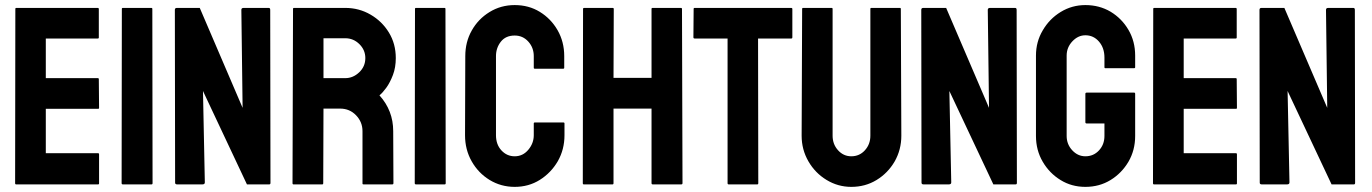

<svg xmlns="http://www.w3.org/2000/svg" viewBox="-20 -727 5410 757"><path d="M366.7 0H43.5Q39.6 0 39.6 -4.9L40.5 -691.9Q40.5 -695.8 44.4 -695.8H365.7Q369.6 -695.8 369.6 -690.9V-579.1Q369.6 -575.2 365.7 -575.2H160.6V-418.9H365.7Q369.6 -418.9 369.6 -415L370.6 -301.8Q370.6 -297.9 366.7 -297.9H160.6V-123H366.7Q370.6 -123 370.6 -118.2V-3.9Q370.6 0 366.7 0Z M577.6 0H464.4Q459.5 0 459.5 -4.9L460.4 -691.9Q460.4 -695.8 464.4 -695.8H576.7Q580.6 -695.8 580.6 -691.9L581.5 -4.9Q581.5 0 577.6 0Z M778.3 0H678.2Q670.4 0 670.4 -6.8L669.4 -688Q669.4 -695.8 677.2 -695.8H767.6L936.5 -301.8L931.6 -688Q931.6 -695.8 940.4 -695.8H1039.6Q1045.4 -695.8 1045.4 -688L1046.4 -5.9Q1046.4 0 1041.5 0H953.6L780.3 -368.2L787.6 -7.8Q787.6 0 778.3 0Z M1250.5 0H1137.2Q1133.3 0 1133.3 -4.9L1135.3 -691.9Q1135.3 -695.8 1139.2 -695.8H1341.3Q1395.5 -695.8 1440.9 -669.4Q1486.3 -643.1 1513.4 -598.6Q1540.5 -554.2 1540.5 -498Q1540.5 -461.4 1529.3 -431.6Q1518.1 -401.9 1503.2 -381.3Q1488.3 -360.8 1476.1 -351.1Q1530.3 -291 1530.3 -210L1531.2 -4.9Q1531.2 0 1526.4 0H1413.1Q1409.2 0 1409.2 -2.9V-210Q1409.2 -246.1 1383.8 -272.5Q1358.4 -298.8 1321.3 -298.8H1255.4L1254.4 -4.9Q1254.4 0 1250.5 0ZM1341.3 -576.2H1255.4V-418.9H1341.3Q1372.1 -418.9 1396.2 -441.9Q1420.4 -464.8 1420.4 -498Q1420.4 -529.8 1397 -553Q1373.5 -576.2 1341.3 -576.2Z M1733.4 0H1620.1Q1615.2 0 1615.2 -4.9L1616.2 -691.9Q1616.2 -695.8 1620.1 -695.8H1732.4Q1736.3 -695.8 1736.3 -691.9L1737.3 -4.9Q1737.3 0 1733.4 0Z M2009.3 9.8Q1955.1 9.8 1910.2 -17.6Q1865.7 -44.9 1839.6 -91.1Q1813.5 -137.2 1813.5 -193.8L1814.5 -505.9Q1814.5 -561.5 1839.8 -606.4Q1865.2 -651.9 1909.9 -679.4Q1954.6 -707 2009.3 -707Q2064.9 -707 2108.4 -680.2Q2152.3 -653.3 2178.5 -607.7Q2204.6 -562 2204.6 -505.9V-460Q2204.6 -456.1 2200.7 -456.1H2088.4Q2084.5 -456.1 2084.5 -460V-505.9Q2084.5 -539.1 2063 -563Q2041.5 -586.9 2009.3 -586.9Q1973.6 -586.9 1954.6 -562.5Q1935.5 -538.1 1935.5 -505.9V-193.8Q1935.5 -157.2 1957 -134Q1978.5 -110.8 2009.3 -110.8Q2041.5 -110.8 2063 -136.5Q2084.5 -162.1 2084.5 -193.8V-240.2Q2084.5 -244.1 2088.4 -244.1H2201.7Q2205.6 -244.1 2205.6 -240.2V-193.8Q2205.6 -137.7 2179.2 -91.3Q2152.3 -45.4 2108.4 -17.8Q2064.5 9.8 2009.3 9.8Z M2395 0H2281.7Q2277.8 0 2277.8 -4.9L2278.8 -691.9Q2278.8 -695.8 2283.7 -695.8H2395Q2399.9 -695.8 2399.9 -691.9L2398.9 -419.9H2548.8V-691.9Q2548.8 -695.8 2552.7 -695.8H2664.1Q2668.9 -695.8 2668.9 -691.9L2670.9 -4.9Q2670.9 0 2666 0H2553.7Q2548.8 0 2548.8 -4.9V-298.8H2398.9V-4.9Q2398.9 0 2395 0Z M2965.8 0H2853Q2848.6 0 2848.6 -4.9V-575.2H2718.8Q2713.9 -575.2 2713.9 -580.1L2714.8 -691.9Q2714.8 -695.8 2718.8 -695.8H3098.6Q3104 -695.8 3104 -691.9V-580.1Q3104 -575.2 3100.1 -575.2H2968.8L2969.7 -4.9Q2969.7 0 2965.8 0Z M3336.4 9.8Q3283.7 9.8 3238.8 -17.6Q3193.8 -44.9 3167.2 -91.1Q3140.6 -137.2 3140.6 -191.9L3142.6 -691.9Q3142.6 -695.8 3146.5 -695.8H3258.8Q3262.7 -695.8 3262.7 -691.9V-191.9Q3262.7 -158.2 3284.2 -134.5Q3305.7 -110.8 3336.4 -110.8Q3368.7 -110.8 3390.1 -134.5Q3411.6 -158.2 3411.6 -191.9V-691.9Q3411.6 -695.8 3415.5 -695.8H3527.8Q3531.7 -695.8 3531.7 -691.9L3533.7 -191.9Q3533.7 -136.7 3507.3 -90.3Q3480.5 -44.4 3436 -17.3Q3391.6 9.8 3336.4 9.8Z M3721.2 0H3621.1Q3613.3 0 3613.3 -6.8L3612.3 -688Q3612.3 -695.8 3620.1 -695.8H3710.4L3879.4 -301.8L3874.5 -688Q3874.5 -695.8 3883.3 -695.8H3982.4Q3988.3 -695.8 3988.3 -688L3989.3 -5.9Q3989.3 0 3984.4 0H3896.5L3723.1 -368.2L3730.5 -7.8Q3730.5 0 3721.2 0Z M4259.3 9.8Q4205.1 9.8 4161.6 -17.1Q4117.7 -43.9 4091.1 -89.4Q4064.5 -134.8 4064.5 -190.9V-507.8Q4064.5 -562.5 4091.3 -607.4Q4117.7 -652.8 4162.1 -679.9Q4206.5 -707 4259.3 -707Q4314.5 -707 4358.9 -680.7Q4403.3 -653.8 4429.4 -608.9Q4455.6 -564 4455.6 -507.8V-461.9Q4455.6 -458 4450.7 -458H4338.4Q4334.5 -458 4334.5 -461.9V-500Q4334.5 -538.1 4313 -563Q4291.5 -587.9 4259.3 -587.9Q4230.5 -587.9 4208 -564Q4185.5 -540 4185.5 -507.8V-190.9Q4185.5 -158.2 4207.5 -134.5Q4229.5 -110.8 4259.3 -110.8Q4291.5 -110.8 4313 -134Q4334.5 -157.2 4334.5 -190.9V-240.2H4264.6Q4259.3 -240.2 4259.3 -245.1V-356.9Q4259.3 -361.8 4264.6 -361.8H4451.7Q4455.6 -361.8 4455.6 -356.9V-190.9Q4455.6 -134.8 4429.2 -89.4Q4402.3 -43.9 4358.4 -17.1Q4314.5 9.8 4259.3 9.8Z M4853 0H4529.8Q4525.9 0 4525.9 -4.9L4526.9 -691.9Q4526.9 -695.8 4530.8 -695.8H4852.1Q4856 -695.8 4856 -690.9V-579.1Q4856 -575.2 4852.1 -575.2H4647V-418.9H4852.1Q4856 -418.9 4856 -415L4856.9 -301.8Q4856.9 -297.9 4853 -297.9H4647V-123H4853Q4856.9 -123 4856.9 -118.2V-3.9Q4856.9 0 4853 0Z M5054.7 0H4954.6Q4946.8 0 4946.8 -6.8L4945.8 -688Q4945.8 -695.8 4953.6 -695.8H5043.9L5212.9 -301.8L5208 -688Q5208 -695.8 5216.8 -695.8H5315.9Q5321.8 -695.8 5321.8 -688L5322.8 -5.9Q5322.8 0 5317.9 0H5230L5056.6 -368.2L5064 -7.8Q5064 0 5054.7 0Z"/></svg>

Font: Bayon
Style: Regular
Weight: 400
Designer: Danh Hong
Version: Version 8.001; ttfautohint (v1.8.3)